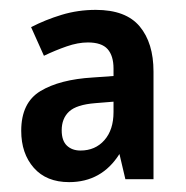

<svg xmlns="http://www.w3.org/2000/svg" viewBox="-20 -742 377 389"><path d="M174 -722Q235 -722 263 -688.5Q291 -655 291 -597V-379H234L222 -430Q186 -373 120 -373Q74 -373 48.5 -402Q23 -431 23 -477Q23 -534 62 -557.5Q101 -581 168 -585L210 -588V-603Q210 -629 198 -642.5Q186 -656 158 -656Q138 -656 115 -648Q92 -640 69 -629L43 -687Q72 -702 105 -712Q138 -722 174 -722ZM173 -533Q135 -530 120 -516Q105 -502 105 -478Q105 -457 115.5 -447Q126 -437 143 -437Q173 -437 191.5 -458Q210 -479 210 -515V-536Z"/></svg>

Font: Noto Sans Gurmukhi Condensed SemiBold
Style: Regular
Weight: 600
Width: 3
Designer: Jelle Bosma - Monotype Design Team
Foundry: Monotype Imaging Inc.
Version: Version 2.004; ttfautohint (v1.8.4.7-5d5b)